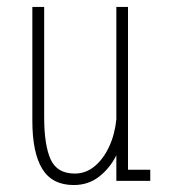

<svg xmlns="http://www.w3.org/2000/svg" viewBox="-20 -520 490 552"><path d="M192 12Q130 12 101.5 -34.5Q73 -81 73 -173V-500H107V-183Q107 -103 125.5 -62Q144 -21 195 -21Q226.5 -21 251.8 -41.8Q277 -62.5 293.5 -97.8Q310 -133 314.5 -176.5V-500H348V-32H412V0H314.5V-73.5Q296 -36.5 265 -12.2Q234 12 192 12Z"/></svg>

Font: Trispace Condensed Thin
Style: Regular
Weight: 100
Width: 3
Designer: Tyler Finck
Foundry: Etcetera Type Company
Version: Version 1.210; ttfautohint (v1.8.3)